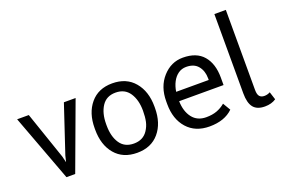

<svg xmlns="http://www.w3.org/2000/svg" viewBox="-101 -1088 2094 1424"><g transform="rotate(-20 946.5 -376.0)"><path d="M288.5 0H219.5L22.5 -528.5H114.5L243 -153.5L254 -108H255.5L266.5 -153.5L391.5 -528.5H484Z M776 -63Q848.5 -63 885 -117.5Q906 -148.5 913.8 -184.5Q921.5 -220.5 921.5 -269.5Q921.5 -354.5 884.8 -409.8Q848 -465 775 -465Q702.5 -465 666.5 -409.8Q630.5 -354.5 630.5 -269.5V-258Q630.5 -171.5 666.8 -117.2Q703 -63 776 -63ZM776 10Q664.5 10 602.2 -63.8Q540 -137.5 540 -258V-269.5Q540 -389 602.5 -463.5Q665 -538 775 -538Q886.5 -538 949.2 -463.5Q1012 -389 1012 -269.5V-258Q1012 -138 949.5 -64Q887 10 776 10Z M1457.5 -316.5V-329Q1457.5 -388 1426.2 -426.5Q1395 -465 1332.5 -465Q1297 -465 1269.5 -445.5Q1242 -426 1224.5 -392.5Q1207 -359 1200.5 -316.5ZM1347 10Q1235.5 10 1171.2 -62.2Q1107 -134.5 1107 -253.5V-275.5Q1107 -390.5 1173 -464.2Q1239 -538 1332.5 -538Q1440 -538 1494 -475Q1548 -412 1548 -302.5V-243.5H1197.5Q1199.5 -162.5 1238 -112.8Q1276.5 -63 1347 -63Q1394.5 -63 1430.8 -76.2Q1467 -89.5 1497 -115L1532.5 -55Q1466.5 10 1347 10Z M1783.5 11Q1721 11 1692.8 -24.5Q1664.5 -60 1664.5 -135.5L1664 -761.5H1754.5L1755 -130.5Q1755 -93.5 1768 -78.8Q1781 -64 1806 -64Q1830.5 -64 1851.5 -76L1871.5 -13.5Q1835.5 11 1783.5 11Z"/></g></svg>

Font: Roberto Sans
Style: Regular
Weight: 400
Designer: Google (font) & Cristiano Sobral (main changes)
Version: Version 1.500; ttfautohint (v1.8.4.7-5d5b-dirty)